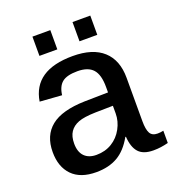

<svg xmlns="http://www.w3.org/2000/svg" viewBox="-128 -788 814 897"><g transform="rotate(-20 279.0 -339.5)"><path d="M198.7 9.8Q120.1 9.8 79.1 -32.2Q38.1 -74.2 38.1 -147.9Q38.1 -230 91.8 -273.4Q145.5 -316.9 259.8 -319.8L376.5 -321.8V-349.6Q376.5 -410.2 352.3 -437Q328.1 -463.9 275.4 -463.9Q223.1 -463.9 199.5 -444.8Q175.8 -425.8 170.4 -382.8L61.5 -390.6Q85.4 -538.1 278.8 -538.1Q378.4 -538.1 429.9 -491.2Q481.4 -444.3 481.4 -356.4V-140.6Q481.4 -99.6 491.7 -80.8Q502 -62 528.8 -62Q543.5 -62 558.1 -65.4V-4.4Q538.6 0.5 521.2 2.9Q503.9 5.4 483.9 5.4Q434.1 5.4 410.9 -20.3Q387.7 -45.9 384.3 -98.6H381.3Q349.1 -41 304.9 -15.6Q260.7 9.8 198.7 9.8ZM376.5 -255.4 289.1 -253.9Q231.9 -252.4 204.1 -241.7Q175.8 -231 160.9 -209Q146 -187 146 -150.9Q146 -109.4 167.2 -87.6Q188.5 -65.9 226.6 -65.9Q270 -65.9 303.7 -86.4Q337.4 -106.9 356.9 -142.8Q376.5 -178.7 376.5 -217.3ZM421.4 -687.5V-591.8H333V-687.5ZM222.7 -687.5V-591.8H133.8V-687.5Z"/></g></svg>

Font: Arimo Medium
Style: Regular
Weight: 500
Designer: Steve Matteson
Foundry: Monotype Imaging Inc.
Version: Version 1.33